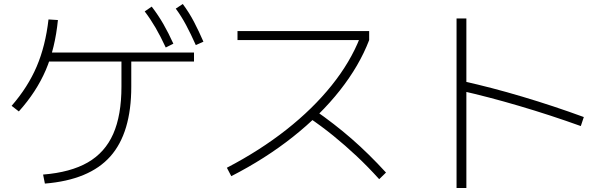

<svg xmlns="http://www.w3.org/2000/svg" viewBox="-20 -875 3040 958"><path d="M195 -4Q332 -15 418 -64.5Q504 -114 545 -207Q586 -300 586 -443V-601H635V-443Q635 -212 530.5 -94.5Q426 23 204 41ZM38 -347Q119 -440 163 -543Q207 -646 222 -778L269 -775Q255 -634 208.5 -525.5Q162 -417 74 -319ZM208 -568V-613H948V-568ZM807 -638Q781 -694 756 -737Q731 -780 702 -818L737 -842Q770 -799 795.5 -754.5Q821 -710 845 -657ZM957 -650Q932 -706 908.5 -750Q885 -794 857 -832L892 -855Q924 -812 948 -766Q972 -720 995 -667Z M1112 -38Q1277 -124 1409 -228Q1541 -332 1634.5 -448.5Q1728 -565 1776 -687L1788 -675H1165V-720H1822V-675Q1773 -547 1676 -424Q1579 -301 1441.5 -192Q1304 -83 1134 4ZM1872 19Q1815 -44 1759 -96.5Q1703 -149 1644 -197Q1585 -245 1517 -291L1548 -327Q1649 -257 1734.5 -182.5Q1820 -108 1906 -14Z M2878 -246Q2725 -301 2570.5 -346.5Q2416 -392 2278 -423L2290 -470Q2431 -439 2587 -392.5Q2743 -346 2893 -291ZM2258 63V-783H2307V63Z"/></svg>

Font: M PLUS 2 Thin Light
Style: Regular
Weight: 300
Version: Version 1.001